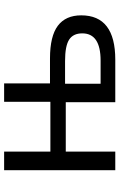

<svg xmlns="http://www.w3.org/2000/svg" viewBox="155 -731 576 926"><g transform="rotate(-90 443.0 -268.0)"><path d="M502 -242.2V-70.8H613.8Q745.1 -70.8 745.1 -159.2Q745.1 -203.1 714.6 -222.7Q684.1 -242.2 611.8 -242.2ZM503.9 -536.1V-314.9H624Q731.4 -314.9 781.7 -277.1Q832 -239.3 832 -164.1Q832 0 618.2 0H413.1V-238.8H174.8V0H85V-536.1H174.8V-313H415V-536.1Z"/></g></svg>

Font: NotoSans
Style: Regular
Weight: 400
Designer: Monotype Design team
Foundry: Monotype Imaging Inc.
Version: Version 1.04